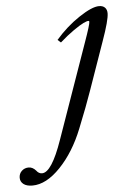

<svg xmlns="http://www.w3.org/2000/svg" viewBox="-207 -476 511 767"><g transform="rotate(-5 48.5 -92.5)"><path d="M-107.9 252.9Q-130.9 252.9 -143.6 243.2Q-156.2 233.4 -156.2 217.8Q-156.2 201.2 -144.8 190.4Q-133.3 179.7 -117.2 179.7Q-101.1 179.7 -87.9 194.8Q-78.6 207.5 -65.4 207.5Q-26.9 207.5 17.1 81.1L150.9 -299.3Q175.3 -367.7 175.3 -378.9Q175.3 -382.8 171.4 -382.8Q165.5 -382.8 151.6 -376.2Q137.7 -369.6 111.3 -351.3Q85 -333 55.2 -306.6L42.5 -317.9Q85.9 -368.2 138.4 -403.1Q190.9 -438 219.2 -438Q234.4 -438 242.7 -429.7Q251 -421.4 251 -406.7Q251 -379.4 221.7 -297.4L153.8 -104Q133.3 -44.9 98.1 42.5Q61.5 134.3 4.6 193.6Q-52.2 252.9 -107.9 252.9Z"/></g></svg>

Font: Elstob 14pt
Style: Italic
Weight: 400
Italic angle: -20°
Designer: Peter S. Baker
Version: Version 1.015